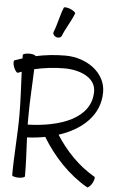

<svg xmlns="http://www.w3.org/2000/svg" viewBox="-75 -1188 801 1274"><g transform="rotate(5 325.5 -551.0)"><path d="M300 -949C321 -1002 354 -1050 375 -1104C378 -1111 363 -1123 341 -1132C319 -1141 299 -1143 297 -1136C275 -1083 266 -1025 244 -971C239 -959 248 -944 263 -938C278 -932 294 -937 300 -949ZM31 -680C39 -683 47 -686 56 -689C60 -593 66 -497 66 -400C66 -267 53 -133 53 0C53 7 73 13 96 13C119 13 138 7 138 0C138 -86 133 -172 129 -258C170 -260 210 -264 249 -272C326 -146 428 -36 555 37C561 40 576 27 588 7C599 -14 604 -33 597 -37C489 -99 403 -190 336 -294C490 -344 606 -447 606 -600C606 -732 477 -821 336 -821C269 -821 203 -814 138 -800C138 -807 119 -813 96 -813C73 -813 53 -807 53 -800C53 -793 54 -785 54 -778C36 -772 19 -766 1 -760C-5 -757 -5 -737 3 -715C12 -693 24 -678 31 -680ZM126 -400C126 -504 134 -609 137 -713C202 -728 269 -736 336 -736C441 -736 546 -693 546 -600C546 -418 337 -349 126 -343C126 -362 126 -381 126 -400Z"/></g></svg>

Font: Nupuram Expanded Light
Style: Regular
Weight: 300
Width: 7
Designer: Santhosh Thottingal (santhosh.thottingal@gmail.com)
Foundry: SMC
Version: Version 1.000